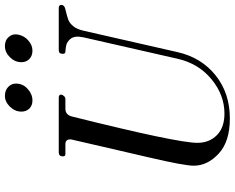

<svg xmlns="http://www.w3.org/2000/svg" viewBox="-107 -838 955 781"><g transform="rotate(-90 370.5 -447.5)"><path d="M352 -793Q332 -793 319.5 -805.5Q307 -818 307 -838Q307 -864 327 -884.5Q347 -905 371 -905Q393 -905 407 -892Q421 -879 421 -860Q421 -832 399.5 -812.5Q378 -793 352 -793ZM555 -793Q534 -793 521 -805.5Q508 -818 508 -838Q508 -864 528 -884.5Q548 -905 574 -905Q598 -905 611.5 -888.5Q625 -872 620 -850Q615 -826 596 -809.5Q577 -793 555 -793ZM279 10Q185 10 136 -35.5Q87 -81 87 -137Q87 -147 89 -162Q91 -177 95.5 -202Q100 -227 105.5 -251.5Q111 -276 121 -320.5Q131 -365 140 -402.5Q149 -440 164.5 -508Q180 -576 193 -632Q194 -635 194 -640Q194 -659 174 -659H134Q125 -659 125 -669Q125 -686 141 -686H364Q376 -686 376 -677Q376 -671 370.5 -665Q365 -659 358 -659H318Q294 -659 287 -632Q180 -204 180 -122Q180 -74 211 -43Q242 -12 299 -12Q375 -12 439 -65Q503 -118 522 -203L609 -585Q609 -587 610.5 -595Q612 -603 612 -609Q612 -629 601 -640.5Q590 -652 579 -655Q568 -658 551 -659Q542 -659 542 -670Q542 -686 557 -686H729Q741 -686 741 -675Q741 -663 723 -659Q693 -652 680 -647Q667 -642 654.5 -627Q642 -612 636 -585L549 -203Q527 -106 454.5 -48Q382 10 279 10Z"/></g></svg>

Font: HK Venetian
Style: Italic
Weight: 400
Italic angle: -12°
Version: Version 1.000;PS 001.000;hotconv 1.0.88;makeotf.lib2.5.64775